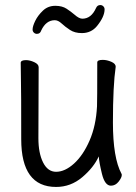

<svg xmlns="http://www.w3.org/2000/svg" viewBox="-20 -722 540 760"><path d="M202 18Q64 18 64 -171Q64 -374 63 -395L62 -474Q63 -484 83 -484Q98 -484 115.5 -476Q133 -468 133 -456Q132 -340 132 -175Q132 -116 150.5 -79Q169 -42 202 -42Q237 -42 273 -74.5Q309 -107 334.5 -165.5Q360 -224 364 -301Q365 -318 365 -475Q365 -485 387 -485Q403 -485 420.5 -477.5Q438 -470 438 -458Q427 -383 427 -237Q427 -97 461 -34Q462 -33 462 -29Q462 -19 449.5 -3Q437 13 419 13Q395 13 383.5 -34Q372 -81 371 -103Q351 -59 305.5 -20.5Q260 18 202 18ZM126 -588Q119 -588 114 -593Q109 -598 109 -605Q109 -618 119.5 -639.5Q130 -661 150 -680Q170 -699 199 -699Q226 -699 243.5 -687.5Q261 -676 275 -664Q293 -648 306 -648Q341 -648 360 -690Q365 -702 377 -702Q384 -702 389 -697Q394 -692 394 -685Q394 -656 364 -619Q341 -591 304 -591Q276 -591 257 -603.5Q238 -616 224 -629Q210 -642 197 -642Q162 -642 143 -601Q139 -588 126 -588Z"/></svg>

Font: LXGW WenKai Mono TC
Style: Regular
Weight: 400
Designer: LXGW / Fontworks Inc.
Foundry: LXGW / Fontworks Inc.
Version: Version 1.330